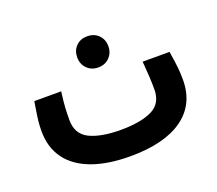

<svg xmlns="http://www.w3.org/2000/svg" viewBox="-85 -587 770 681"><g transform="rotate(-20 300.0 -246.0)"><path d="M34 -210Q34 -231.5 35.8 -247.5Q37.5 -263.5 43 -297.5L46.5 -319.5H148Q143 -281.5 141.8 -261Q140.5 -240.5 140.5 -214Q140.5 -160.5 183.2 -139.5Q226 -118.5 300.5 -118.5Q375 -118.5 418 -139Q461 -159.5 461 -213Q461 -234.5 459.8 -258Q458.5 -281.5 455.5 -319.5H557Q563.5 -278 565.8 -256.5Q568 -235 568 -209.5Q567.5 -117.5 498.2 -68.2Q429 -19 300.5 -19Q215.5 -19 155.8 -41.2Q96 -63.5 65 -106.2Q34 -149 34 -210ZM242.5 -413Q242.5 -438.5 258.8 -455Q275 -471.5 301 -471.5Q327 -471.5 343.5 -455Q360 -438.5 360 -413Q360 -387.5 343.5 -370.8Q327 -354 301 -354Q275.5 -354 259 -370.8Q242.5 -387.5 242.5 -413Z"/></g></svg>

Font: JuliaMono SemiBold
Style: Regular
Weight: 600
Monospace: yes
Designer: cormullion
Foundry: corm
Version: Version 0.055; ttfautohint (v1.8.4)